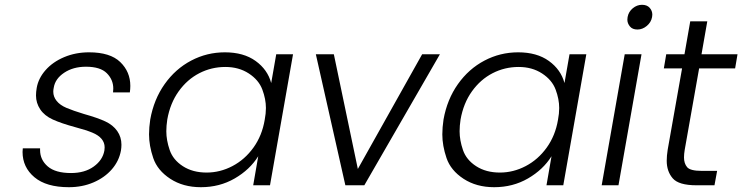

<svg xmlns="http://www.w3.org/2000/svg" viewBox="-20 -772 3093 800"><path d="M267 8Q173 8 123.5 -33.5Q74 -75 74 -139Q74 -146 75 -154H147Q147 -150 147 -147Q147 -106 179 -78.5Q211 -51 276 -51Q333 -51 370.5 -78Q408 -105 415 -145Q416 -152 416 -158Q416 -178 403 -193.5Q390 -209 364.5 -219.5Q339 -230 294 -242Q235 -258 200 -274Q165 -290 147.5 -316.5Q130 -343 130 -374Q130 -389 133 -406Q140 -446 170 -480Q200 -514 247.5 -534Q295 -554 351 -554Q439 -554 481 -513.5Q523 -473 523 -414Q523 -401 521 -387H451Q452 -395 452 -403Q452 -440 425 -467Q398 -494 338 -494Q285 -494 247.5 -469Q210 -444 204 -407Q202 -398 202 -390Q202 -369 216 -351.5Q230 -334 257 -322.5Q284 -311 330 -297Q387 -281 419 -266Q451 -251 468.5 -226Q486 -201 486 -169Q486 -157 484 -145Q476 -101 446 -66.5Q416 -32 369.5 -12Q323 8 267 8Z M606 -274Q621 -358 666 -421.5Q711 -485 776.5 -519.5Q842 -554 917 -554Q995 -554 1045 -518Q1095 -482 1110 -426L1131 -546H1201L1105 0H1035L1056 -121Q1021 -65 958 -28.5Q895 8 817 8Q743 8 689.5 -27Q636 -62 618.5 -113.5Q601 -165 601 -212Q601 -241 606 -274ZM1083 -273Q1088 -299 1088 -322Q1088 -359 1073 -399Q1058 -439 1016.5 -466Q975 -493 919 -493Q861 -493 810.5 -467Q760 -441 724.5 -391.5Q689 -342 677 -274Q673 -248 673 -225Q673 -188 687 -147Q701 -106 742 -79.5Q783 -53 841 -53Q897 -53 948.5 -80Q1000 -107 1036 -157Q1072 -207 1083 -273Z M1471 -68 1739 -546H1813L1498 0H1419L1296 -546H1371Z M1828 -274Q1843 -358 1888 -421.5Q1933 -485 1998.5 -519.5Q2064 -554 2139 -554Q2217 -554 2267 -518Q2317 -482 2332 -426L2353 -546H2423L2327 0H2257L2278 -121Q2243 -65 2180 -28.5Q2117 8 2039 8Q1965 8 1911.5 -27Q1858 -62 1840.5 -113.5Q1823 -165 1823 -212Q1823 -241 1828 -274ZM2305 -273Q2310 -299 2310 -322Q2310 -359 2295 -399Q2280 -439 2238.5 -466Q2197 -493 2141 -493Q2083 -493 2032.5 -467Q1982 -441 1946.5 -391.5Q1911 -342 1899 -274Q1895 -248 1895 -225Q1895 -188 1909 -147Q1923 -106 1964 -79.5Q2005 -53 2063 -53Q2119 -53 2170.5 -80Q2222 -107 2258 -157Q2294 -207 2305 -273Z M2636 -649Q2615 -649 2604.5 -662Q2594 -675 2594 -690Q2594 -696 2595 -701Q2599 -723 2616.5 -737.5Q2634 -752 2655 -752Q2676 -752 2687 -739.5Q2698 -727 2698 -711Q2698 -706 2697 -701Q2693 -679 2675 -664Q2657 -649 2636 -649ZM2653 -546 2557 0H2487L2583 -546Z M2893 -487 2833 -148Q2830 -130 2830 -116Q2830 -91 2843 -75.5Q2856 -60 2904 -60H2968L2957 0H2882Q2808 0 2783 -29Q2758 -58 2758 -102Q2758 -123 2762 -148L2822 -487H2746L2756 -546H2832L2856 -683H2927L2903 -546H3053L3043 -487Z"/></svg>

Font: Fz Poppins Light
Style: Italic
Weight: 300
Italic angle: -10°
Designer: Ninad Kale (Devanagari), Jonny Pinhorn (Latin)
Foundry: Indian Type Foundry
Version: Vit hóa bi Vntype.Com & FontZin.Com